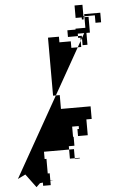

<svg xmlns="http://www.w3.org/2000/svg" viewBox="-71 -1148 775 1259"><g transform="rotate(-5 316.5 -518.5)"><path d="M0 0 51 -25 117 64 142 40 232 29H161V59H211V-19H198V-115H186V-163H383.3V-99H416.3V-103H351.3V-185H388.3V-244H384.3V-311H427.3V-292H417.3V-246H481.3V-350H516.3V-433H321.3V-524H277.3V-906H349.3V-869H424.1V-826H489.1V-887H474.1V-915H554.1V-1019H469.1V-1101H521.1V-1005H509.1V-1025H596.1V-976H633.1V-1039H527.1V-949H462.1V-943H408.1V-899H499.1V-837H531.1V-941Z"/></g></svg>

Font: Just Breathe
Style: Obl2
Weight: 400
Foundry: Cannot Into Space Fonts
Version: Version 0.72